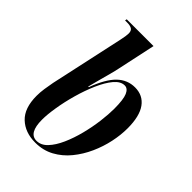

<svg xmlns="http://www.w3.org/2000/svg" viewBox="-223 -861 973 973"><g transform="rotate(45 263.0 -375.0)"><path d="M213 10Q140 10 95 -32.5Q50 -75 50 -163Q50 -188 54 -215Q58 -242 63 -268L149 -663Q153 -681 155 -694.5Q157 -708 157 -716Q157 -735 146 -742.5Q135 -750 111 -750H97L99 -760H291L247 -555Q243 -535 234.5 -503.5Q226 -472 217 -438.5Q208 -405 202 -381H206Q239 -469 279 -507.5Q319 -546 373 -546Q430 -546 461.5 -502.5Q493 -459 493 -372Q493 -325 482 -273Q471 -221 448.5 -171Q426 -121 392.5 -80Q359 -39 314 -14.5Q269 10 213 10ZM211 -1Q243 -1 269 -28.5Q295 -56 315 -101Q335 -146 348.5 -199Q362 -252 368.5 -303.5Q375 -355 375 -395Q375 -461 363 -488.5Q351 -516 329 -516Q300 -516 274 -485Q248 -454 226 -403.5Q204 -353 188 -296Q172 -239 163.5 -186Q155 -133 155 -97Q155 -1 211 -1Z"/></g></svg>

Font: Noto Serif Display Condensed SemiBold
Style: Italic
Weight: 600
Width: 3
Italic angle: -12°
Designer: Monotype Design Team
Foundry: Monotype Imaging Inc.
Version: Version 2.009